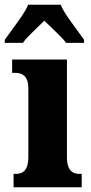

<svg xmlns="http://www.w3.org/2000/svg" viewBox="-47 -786 380 806"><path d="M10 0V-56H19Q35 -56 47 -62.5Q59 -69 65.5 -85Q72 -101 72 -129V-413Q72 -439 65 -453.5Q58 -468 46 -474Q34 -480 19 -480H4V-536H234V-127Q234 -99 241 -83.5Q248 -68 260 -62Q272 -56 287 -56H296V0ZM-27 -619Q-14 -638 5.5 -664Q25 -690 43.5 -717Q62 -744 71 -766H208Q217 -744 235.5 -717Q254 -690 273.5 -664Q293 -638 306 -619V-606H230Q225 -615 207.5 -632.5Q190 -650 171 -668.5Q152 -687 139 -699Q126 -686 108 -669Q90 -652 74 -635.5Q58 -619 49 -606H-27Z"/></svg>

Font: Noto Serif Khmer ExtraCondensed Black
Style: Regular
Weight: 900
Width: 2
Designer: Danh Hong and the Monotype Design Team
Foundry: Monotype Imaging Inc.
Version: Version 2.004